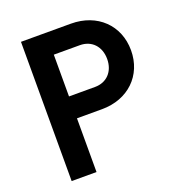

<svg xmlns="http://www.w3.org/2000/svg" viewBox="-128 -804 836 907"><g transform="rotate(-20 290.0 -350.0)"><path d="M78 0H203V-270H329C461 -270 553 -359 553 -485C553 -611 461 -700 329 -700H78ZM203 -380V-590H334C393 -590 433 -548 433 -485C433 -422 393 -380 334 -380Z"/></g></svg>

Font: CommitMono-dimboump
Style: Bold
Weight: 700
Monospace: yes
Designer: Eigil Nikolajsen
Foundry: Eigil Nikolajsen
Version: Version 1.143